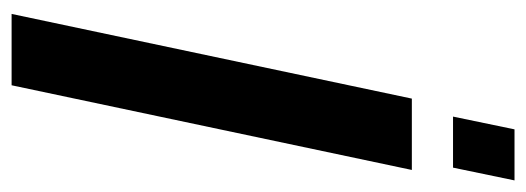

<svg xmlns="http://www.w3.org/2000/svg" viewBox="-308 -599 907 331"><g transform="rotate(90 145.5 -433.5)"><path d="M150 -690H273L127 0H4ZM203 -867H291L269 -761H181Z"/></g></svg>

Font: Decalotype SemiBold Italic
Style: Regular
Weight: 600
Italic angle: -12°
Designer: Alfredo Marco Pradil
Foundry: Alfredo Marco Pradil
Version: Version 1.0